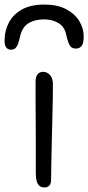

<svg xmlns="http://www.w3.org/2000/svg" viewBox="-57 -811 387 842"><path d="M138 11Q125 11 116.5 4.5Q108 -2 104 -16.5Q100 -31 100 -53Q100 -136 100 -194Q100 -252 99.5 -295Q99 -338 99 -375Q99 -412 99 -454Q99 -467 102.5 -476Q106 -485 113.5 -490.5Q121 -496 132 -496Q149 -496 161.5 -483Q174 -470 175 -445Q175 -422 174.5 -380Q174 -338 172.5 -286.5Q171 -235 170 -183.5Q169 -132 168 -89Q167 -46 167 -21Q167 -7 160 2Q153 11 138 11ZM137 -791Q194 -791 232.5 -771Q271 -751 290.5 -719Q310 -687 310 -651Q310 -621 301 -609.5Q292 -598 275 -598Q259 -598 250.5 -609.5Q242 -621 234 -656Q227 -693 200 -709.5Q173 -726 136 -726Q97 -726 69.5 -710Q42 -694 32 -655Q24 -618 15.5 -605.5Q7 -593 -8 -593Q-22 -593 -29.5 -602.5Q-37 -612 -37 -633Q-37 -676 -18 -712Q1 -748 39.5 -769.5Q78 -791 137 -791Z"/></svg>

Font: Shantell Sans Light
Style: Regular
Weight: 300
Designer: Stephen Nixon, Anya Danilova, Shantell Martin
Foundry: Arrow Type
Version: Version 1.011;[c5ecc13dd]